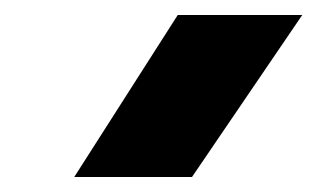

<svg xmlns="http://www.w3.org/2000/svg" viewBox="-20 -758 423 256"><path d="M79 -522 217 -738H383L236 -522Z"/></svg>

Font: Kanit ExtraBold
Style: Italic
Weight: 800
Italic angle: -12°
Designer: Katatrad Team
Foundry: CadsonDemak
Version: Version 2.000; ttfautohint (v1.8.3)